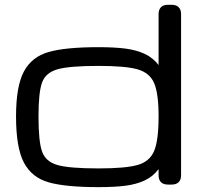

<svg xmlns="http://www.w3.org/2000/svg" viewBox="-20 -770 838 801"><path d="M46.9 -284.2Q46.9 -410.6 79.8 -471.9Q112.8 -533.2 183.3 -553.2Q253.9 -573.2 391.1 -573.2Q457 -573.2 502.9 -567.4Q548.8 -561.5 583.7 -545.2Q618.7 -528.8 641.6 -498.5V-64.5Q618.7 -33.7 583.7 -17.3Q548.8 -1 503.2 4.9Q457.5 10.7 391.1 10.7Q253.4 10.7 183.1 -9.3Q112.8 -29.3 79.8 -91.6Q46.9 -153.8 46.9 -284.2ZM391.1 -495.1Q270 -495.1 220.2 -481Q170.4 -466.8 155.5 -425.8Q140.6 -384.8 140.6 -284.2Q140.6 -179.7 155.5 -137.7Q170.4 -95.7 219.7 -81.5Q269 -67.4 391.1 -67.4Q503.9 -67.4 554.2 -81.8Q604.5 -96.2 623 -140.1Q641.6 -184.1 641.6 -284.2Q641.6 -380.4 623 -423.3Q604.5 -466.3 554 -480.7Q503.4 -495.1 391.1 -495.1ZM641.6 -39.1V-710.9Q641.6 -730 651.6 -740Q661.6 -750 680.7 -750H696.3Q715.3 -750 725.3 -740Q735.4 -730 735.4 -710.9V-39.1Q735.4 -20 725.3 -10Q715.3 0 696.3 0H680.7Q661.6 0 651.6 -10Q641.6 -20 641.6 -39.1Z"/></svg>

Font: Gyrochrome
Style: Regular
Weight: 400
Designer: David Moles
Foundry: David Moles
Version: Version 1.005;Glyphs 3.2.3 (3260)